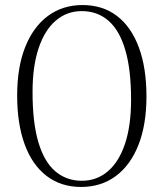

<svg xmlns="http://www.w3.org/2000/svg" viewBox="-20 -730 648 761"><path d="M307 -710Q387.5 -710 444 -666.5Q500.5 -623 530.5 -541.8Q560.5 -460.5 560.5 -348Q560.5 -236 528.8 -155.5Q497 -75 438.8 -32Q380.5 11 301.5 11Q221.5 11 164.5 -32.8Q107.5 -76.5 77.8 -157.8Q48 -239 48 -351.5Q48 -463.5 80 -543.8Q112 -624 170.2 -667Q228.5 -710 307 -710ZM499.5 -334Q499.5 -455.5 476.2 -533.2Q453 -611 409.2 -648.5Q365.5 -686 304 -686Q245 -686 201 -648.2Q157 -610.5 133 -538.8Q109 -467 109 -365.5Q109 -244 132.2 -166Q155.5 -88 199.5 -50.8Q243.5 -13.5 304.5 -13.5Q363.5 -13.5 407.5 -51Q451.5 -88.5 475.5 -160.2Q499.5 -232 499.5 -334Z"/></svg>

Font: Fraunces ExtraLight
Style: Regular
Weight: 250
Version: Version 1.000;[b76b70a41]